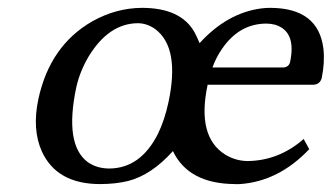

<svg xmlns="http://www.w3.org/2000/svg" viewBox="-20 -459 845 489"><path d="M521 -287.1H702.1Q715.8 -288.6 718.8 -300.8Q735.4 -379.4 680.7 -396Q669.9 -398.9 658.7 -398.9Q589.4 -398.9 545.4 -334.5Q530.8 -313.5 521 -287.1ZM753.4 -105 767.6 -79.1Q689.9 2.9 591.3 9.8Q584 10.3 577.6 9.8Q460 8.8 420.4 -74.2Q365.7 -13.2 306.2 2Q273.9 9.8 234.9 9.8Q124.5 9.8 86.4 -73.7Q61.5 -129.9 77.6 -206.1Q106.9 -342.8 215.3 -404.8Q275.4 -438.5 341.3 -439Q440.9 -439 475.6 -376.5Q481.9 -364.7 488.3 -349.1Q558.1 -425.8 645 -437.5Q657.2 -439 667.5 -439Q791 -439 803.7 -335Q807.6 -300.3 799.3 -259.8Q794.4 -243.7 777.8 -243.2H508.8Q480.5 -110.4 554.2 -64.9Q580.1 -49.3 610.4 -48.8Q690.4 -49.8 753.4 -105ZM174.3 -236.8Q143.6 -91.3 203.1 -46.4Q225.6 -30.3 257.3 -29.8Q337.9 -29.8 382.3 -118.2Q399.4 -153.3 409.2 -199.2Q438.5 -337.4 375.5 -384.8Q355 -399.4 332 -399.9Q257.3 -399.9 205.6 -314.9Q183.1 -276.4 174.3 -236.8Z"/></svg>

Font: Linux Biolinum Slanted O
Style: Slanted
Weight: 400
Designer: Philipp H. Poll
Foundry: Philipp H. Poll
Version: Version 1.0.4